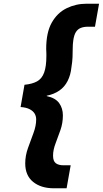

<svg xmlns="http://www.w3.org/2000/svg" viewBox="-20 -831 554 1035"><path d="M271 184Q201 184 158.5 149.5Q116 115 116 50Q116 8 131 -33.5Q146 -75 160.5 -114Q175 -153 175 -187Q175 -205 166.5 -219Q158 -233 139.5 -242.5Q121 -252 91 -254L112 -374Q154 -378 180 -392.5Q206 -407 218 -440Q230 -473 230 -529Q230 -536 230 -542.5Q230 -549 229.5 -555Q229 -561 229 -567Q229 -656 259 -709Q289 -762 339 -786.5Q389 -811 447 -811H514L492 -687H454Q432 -687 415.5 -680.5Q399 -674 389 -658Q379 -642 375 -613Q372 -592 372 -570Q372 -548 371 -523Q370 -498 365 -468Q361 -427 344.5 -394.5Q328 -362 299.5 -342.5Q271 -323 232 -315V-313Q279 -303 299 -275Q319 -247 319 -209Q319 -168 306 -130.5Q293 -93 279.5 -58Q266 -23 266 8Q266 38 281 49Q296 60 322 60H361L339 184Z"/></svg>

Font: DM Sans 24pt Black
Style: Italic
Weight: 900
Italic angle: -10°
Designer: Colophon Foundry, Jonny Pinhorn
Foundry: Colophon Foundry
Version: Version 4.004;gftools[0.9.30]